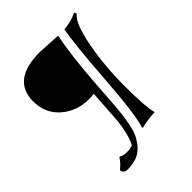

<svg xmlns="http://www.w3.org/2000/svg" viewBox="-224 -792 1022 1022"><g transform="rotate(-45 287.0 -281.0)"><path d="M242 -658 367 -651 371 -646Q347 -536 332 -325L322 -181Q311 -34 284 19Q250 85 199 104Q168 115 127 115Q115 115 106.5 107.5Q98 100 98 88Q130 63 144 38L151 37Q164 47 191.5 47Q219 47 237 39Q268 -22 276 -131L287 -298Q269 -295 253 -295Q158 -295 94 -351Q30 -407 30 -497Q30 -658 242 -658ZM447 0Q391 3 345 15L341 11Q365 -54 383.5 -310Q402 -566 419 -651Q469 -654 518 -677L525 -664Q484 -634 458 -499Q432 -364 432 -210Q432 -56 447 0Z"/></g></svg>

Font: Almendra
Style: Italic
Weight: 400
Italic angle: -12°
Designer: Ana Sanfelippo
Foundry: Ana Sanfelippo
Version: Version 1.004